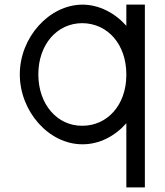

<svg xmlns="http://www.w3.org/2000/svg" viewBox="-20 -603 711 829"><path d="M65.5 -282C65.5 -122 190.5 20 335.5 20C336 20 336.5 20 337 20C409.6 20 476.6 -15.5 525.5 -70.9V166V206H605.5V166V-282V-285.7V-543V-583H525.5V-543V-491.5C476 -547.1 408.1 -583 335.5 -583C191.5 -582 65.5 -441 65.5 -282ZM145.5 -282C145.5 -411 226.5 -503 335.5 -503C445.5 -502 525.5 -411 525.5 -282V-277.3C524.5 -148.8 443.2 -60 335.5 -60C334.9 -60 334.4 -60 333.8 -60C226.6 -60 145.5 -152.7 145.5 -282Z"/></svg>

Font: Nordica Advanced
Style: Regular
Weight: 300
Version: Version 1.07